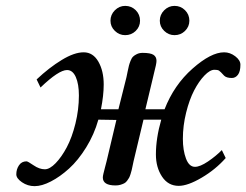

<svg xmlns="http://www.w3.org/2000/svg" viewBox="-20 -618 834 650"><path d="M408.2 -356.9Q409.2 -362.3 412.1 -376Q415 -389.6 416.5 -395.8Q418 -401.9 421.9 -411.9Q425.8 -421.9 430.7 -426.5Q435.5 -431.2 443.8 -435.1Q452.1 -439 462.9 -439Q489.3 -439 499.5 -432.4Q509.8 -425.8 509.8 -412.1Q509.8 -406.7 507.6 -396.2Q505.4 -385.7 501.7 -371.6Q498 -357.4 497.1 -352.1L472.2 -248H537.1Q569.3 -330.6 631.8 -385.7Q694.3 -440.9 738.8 -440.9Q758.8 -440.9 776.4 -427.5Q793.9 -414.1 793.9 -398.9Q793.9 -376 785.6 -365Q777.3 -354 765.1 -354Q746.6 -354 738.8 -361.8Q726.1 -376 721.4 -378.9Q716.8 -381.8 706.1 -381.8Q690.9 -381.8 672.1 -362.3Q653.3 -342.8 637.2 -311.8Q621.1 -280.8 610.1 -236.6Q599.1 -192.4 599.1 -147.9Q599.1 -109.4 609.6 -81.3Q620.1 -53.2 640.1 -53.2Q657.2 -53.2 684.1 -71.3Q710.9 -89.4 731 -109.9L744.1 -83Q709.5 -43.9 662.6 -16.4Q615.7 11.2 585 11.2Q549.3 11.2 528.6 -20Q507.8 -51.3 507.8 -95.2Q507.8 -149.9 525.9 -212.9H465.8L432.1 -71.8Q431.2 -67.4 429 -57.1Q426.8 -46.9 425.8 -42.2Q424.8 -37.6 422.1 -29.1Q419.4 -20.5 417 -16.1Q414.6 -11.7 410.2 -5.9Q405.8 0 400.4 2.7Q395 5.4 387.7 7.6Q380.4 9.8 371.1 9.8Q328.1 9.8 328.1 -17.1Q328.1 -21.5 330.1 -30Q332 -38.6 335.7 -52.2Q339.4 -65.9 340.8 -71.8L374 -211.9L313 -212.9Q298.8 -162.6 271.7 -118.9Q244.6 -75.2 213.9 -47.4Q183.1 -19.5 152.3 -3.7Q121.6 12.2 97.2 12.2Q73.7 12.2 54.4 -1Q35.2 -14.2 35.2 -27.8Q35.2 -44.9 44.2 -58.3Q53.2 -71.8 69.8 -71.8Q74.2 -71.8 93.8 -58.3Q113.3 -44.9 131.8 -44.9Q148.4 -44.9 168.5 -65.7Q188.5 -86.4 206.1 -119.4Q223.6 -152.3 235.4 -199.7Q247.1 -247.1 247.1 -294.9Q247.1 -333.5 236.6 -357.2Q226.1 -380.9 207 -380.9Q178.7 -380.9 117.2 -321.8L104 -349.1Q146.5 -389.2 189 -415Q231.4 -440.9 263.2 -440.9Q294.9 -440.9 313 -409.4Q331.1 -377.9 331.1 -332Q331.1 -295.4 321.8 -248H380.9ZM521 -547.9Q521 -568.4 535.9 -583.3Q550.8 -598.1 570.8 -598.1Q591.8 -598.1 606.4 -583.5Q621.1 -568.8 621.1 -547.9Q621.1 -527.8 606.4 -513.4Q591.8 -499 570.8 -499Q550.8 -499 535.9 -513.4Q521 -527.8 521 -547.9ZM354 -547.9Q354 -568.4 368.9 -583.3Q383.8 -598.1 403.8 -598.1Q424.8 -598.1 439.5 -583.5Q454.1 -568.8 454.1 -547.9Q454.1 -527.8 439.5 -513.4Q424.8 -499 403.8 -499Q383.8 -499 368.9 -513.4Q354 -527.8 354 -547.9Z"/></svg>

Font: Common Serif Medium
Style: Italic
Weight: 500
Italic angle: -12°
Designer: Philipp H. Poll, Khaled Hosny
Foundry: Stefan Peev, Context Ltd.
Version: Version 1.026